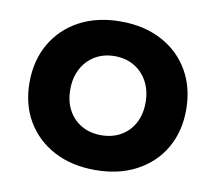

<svg xmlns="http://www.w3.org/2000/svg" viewBox="-68 -640 822 731"><g transform="rotate(10 343.0 -275.0)"><path d="M343 11.5Q251.5 11.5 183.5 -24.8Q115.5 -61 77.8 -125.2Q40 -189.5 40 -274Q40 -359.5 77.8 -424.5Q115.5 -489.5 183.5 -526Q251.5 -562.5 343 -562.5Q434 -562.5 502.2 -526Q570.5 -489.5 608 -424.5Q645.5 -359.5 645.5 -274Q645.5 -189.5 608 -125.2Q570.5 -61 502.5 -24.8Q434.5 11.5 343 11.5ZM343 -123Q386 -123 418.8 -141.8Q451.5 -160.5 470 -194.5Q488.5 -228.5 488.5 -274.5Q488.5 -320 470 -354.8Q451.5 -389.5 418.8 -409Q386 -428.5 343 -428.5Q300 -428.5 267.2 -409Q234.5 -389.5 216 -354.8Q197.5 -320 197.5 -274.5Q197.5 -228.5 216 -194.5Q234.5 -160.5 267.2 -141.8Q300 -123 343 -123Z"/></g></svg>

Font: Hepta Slab ExtraLight
Style: Bold
Weight: 700
Version: Version 1.102